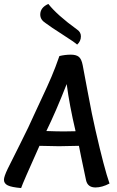

<svg xmlns="http://www.w3.org/2000/svg" viewBox="-30 -940 591 973"><path d="M201 -823Q174 -840 174 -866Q174 -902 215 -920Q260 -863 361 -790Q380 -777 380 -756Q380 -731 361 -714Q348 -726 287 -765Q226 -804 201 -823ZM353 -275Q322 -406 308 -514Q253 -374 205 -276Q259 -274 294 -274Q334 -274 353 -275ZM269 -199Q246 -199 170 -201Q86 -14 77 13Q29 9 9.5 -0.5Q-10 -10 -10 -29Q-10 -45 9.5 -85.5Q29 -126 72 -210.5Q115 -295 150 -374Q157 -390 183.5 -446Q210 -502 230.5 -550Q251 -598 271 -656Q300 -663 329 -663Q356 -663 369.5 -652Q383 -641 389 -610Q390 -607 413.5 -479.5Q437 -352 454 -280Q498 -87 525 -10Q487 10 454 10Q414 10 406 -27Q375 -173 370 -201Q288 -199 269 -199Z"/></svg>

Font: Overlock
Style: Bold Italic
Weight: 700
Designer: Dario Muhafara
Foundry: Dario Manuel Muhafara
Version: Version 1.002